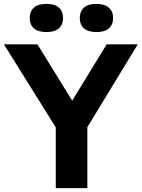

<svg xmlns="http://www.w3.org/2000/svg" viewBox="-46 -968 729 988"><path d="M241 0V-312.5L-26 -740H146.5L325.5 -450L503 -740H663L403.5 -313.5V0ZM450 -803Q407.5 -803 386 -822Q364.5 -841 364.5 -875.5Q364.5 -909.5 386 -928.8Q407.5 -948 450 -948Q492.5 -948 514.2 -928.8Q536 -909.5 536 -875.5Q536 -841 514.2 -822Q492.5 -803 450 -803ZM193 -803Q150.5 -803 128.8 -822Q107 -841 107 -875.5Q107 -909.5 128.8 -928.8Q150.5 -948 193 -948Q235.5 -948 257 -928.8Q278.5 -909.5 278.5 -875.5Q278.5 -841 257 -822Q235.5 -803 193 -803Z"/></svg>

Font: Encode Sans
Style: Bold
Weight: 700
Designer: Multiple Designers
Foundry: Impallari Type
Version: Version 3.002; ttfautohint (v1.8.3) -l 8 -r 50 -G 200 -x 14 